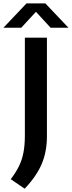

<svg xmlns="http://www.w3.org/2000/svg" viewBox="-70 -968 434 1162"><path d="M79.5 174 -5 116.5Q25.5 77 44.5 38.2Q63.5 -0.5 72 -45.2Q80.5 -90 80.5 -147.5V-740H214V-143Q214 -51.5 183.2 22.5Q152.5 96.5 79.5 174ZM-49.5 -800 90.5 -947.5H204.5L344.5 -800H236.5L147.5 -896.5L58.5 -800Z"/></svg>

Font: Encode Sans Semi Expanded SemiBold
Style: Regular
Weight: 600
Width: 6
Designer: Multiple Designers
Foundry: Impallari Type
Version: Version 3.000; ttfautohint (v1.8.3) -l 8 -r 50 -G 200 -x 14 